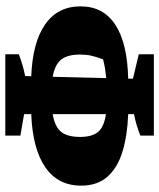

<svg xmlns="http://www.w3.org/2000/svg" viewBox="42 -632 601 725"><g transform="rotate(90 342.5 -269.5)"><path d="M185 11V-40Q203 -47 221 -52.5Q239 -58 267 -64L268 -87Q140 -92 72 -139.5Q4 -187 4 -273Q4 -359 73.5 -404.5Q143 -450 277 -453V-471L185 -493V-550H492V-499Q472 -491 452 -485Q432 -479 411 -475V-453Q492 -450 552.5 -431.5Q613 -413 647 -375Q681 -337 681 -275Q681 -188 611.5 -140Q542 -92 411 -87V-60L492 -46V11ZM186 -271Q186 -224 205 -200Q224 -176 270 -168L275 -370Q231 -366 204 -358Q194 -331 190 -312.5Q186 -294 186 -271ZM497 -271Q497 -317 478 -339.5Q459 -362 411 -369V-168Q459 -176 478 -200Q497 -224 497 -271Z"/></g></svg>

Font: Piazzolla SC ExtraBold
Style: Regular
Weight: 800
Designer: Juan Pablo del Peral
Foundry: Huerta Tipografica
Version: Version 1.330